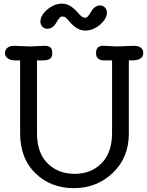

<svg xmlns="http://www.w3.org/2000/svg" viewBox="-20 -1006 791 1034"><path d="M751.5 -721.2Q751.5 -680.7 690.4 -680.7H673.8V-286.6Q673.8 -157.2 587.6 -75Q501.5 7.3 377.7 7.3Q253.9 7.3 171.1 -72.5Q88.4 -152.3 88.4 -288.6V-680.7H62Q37.1 -680.7 22 -691.4Q6.8 -702.1 6.8 -719.7Q6.8 -737.3 19.8 -748.3Q32.7 -759.3 54.2 -759.3L143.1 -755.9L219.2 -759.3Q255.9 -759.3 259.8 -735.4Q261.2 -728.5 261.2 -714.8Q261.2 -680.7 210 -680.7H179.2V-290Q179.2 -182.1 236.3 -126Q293.5 -69.8 382.1 -69.8Q470.7 -69.8 527.1 -127.2Q583.5 -184.6 583.5 -290V-680.7H542.5Q497.1 -680.7 497.1 -720Q497.1 -759.3 534.7 -759.3H543L608.9 -755.9L699.7 -759.3Q739.3 -759.3 749 -735.4Q751.5 -728.5 751.5 -721.2ZM233.9 -851.1Q220.2 -851.1 209 -861.6Q197.8 -872.1 197.8 -888.7Q197.8 -923.8 235.1 -955.1Q272.5 -986.3 314.5 -986.3Q356.4 -986.3 396.5 -940.9Q416.5 -918.5 423.1 -914.6Q429.7 -910.6 438 -910.6Q446.3 -910.6 452.6 -917Q459 -923.3 470.7 -943.4Q489.7 -976.6 520 -976.6Q533.2 -976.6 544.4 -966.1Q555.7 -955.6 555.7 -938.5Q555.7 -904.8 518.6 -873Q481.4 -841.3 438.5 -841.3Q395.5 -841.3 354.5 -889.6Q334 -914.1 326.2 -915.5Q318.4 -917 313 -917Q301.8 -917 283.2 -884Q264.6 -851.1 233.9 -851.1Z"/></svg>

Font: Oldenburg
Style: Regular
Weight: 400
Designer: Nicole Fally
Foundry: Nicole Fally
Version: Version 1.001